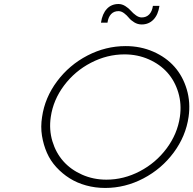

<svg xmlns="http://www.w3.org/2000/svg" viewBox="-20 -928 956 949"><path d="M188 -350.1Q201.7 -445.3 262 -526.1Q322.3 -606.9 412.4 -653.6Q502.4 -700.2 601.1 -700.2Q674.8 -700.2 737.8 -672.6Q800.8 -645 842.3 -598.1Q883.8 -551.3 903.1 -486.3Q922.4 -421.4 912.1 -350.1Q898.4 -254.9 838.6 -174.1Q778.8 -93.3 688.7 -46.1Q598.6 1 500 1Q450.7 1 405.5 -11.5Q360.4 -23.9 324 -46.9Q287.6 -69.8 258.3 -101.8Q229 -133.8 211.9 -172.9Q194.8 -211.9 187.5 -256.8Q180.2 -301.8 188 -350.1ZM231 -350.1Q221.7 -287.1 239 -229.7Q256.3 -172.4 293.2 -130.9Q330.1 -89.4 385.7 -64.7Q441.4 -40 505.9 -40Q591.8 -40 671.1 -81.5Q750.5 -123 803.7 -194.6Q856.9 -266.1 869.1 -350.1Q878.4 -413.1 861.3 -470.5Q844.2 -527.8 807.4 -569.1Q770.5 -610.4 715.1 -634.8Q659.7 -659.2 595.2 -659.2Q509.3 -659.2 429.7 -617.9Q350.1 -576.7 296.6 -505.4Q243.2 -434.1 231 -350.1ZM479 -815.9Q485.8 -860.4 508.3 -884.3Q530.8 -908.2 565.9 -908.2Q583 -908.2 599.4 -897.9Q615.7 -887.7 626.7 -875Q637.7 -862.3 652.1 -852.1Q666.5 -841.8 680.2 -841.8Q703.1 -841.8 717.5 -856.7Q731.9 -871.6 735.8 -898.9H768.1Q761.7 -855 738.5 -831.1Q715.3 -807.1 680.2 -807.1Q660.6 -807.1 643.8 -817.4Q627 -827.6 616.9 -840.1Q606.9 -852.5 593.3 -862.8Q579.6 -873 565.9 -873Q543 -873 529.1 -858.2Q515.1 -843.3 511.2 -815.9Z"/></svg>

Font: Trueno UltraLight
Style: Italic
Weight: 250
Designer: Julieta Ulanovsky
Foundry: Julieta Ulanovsky
Version: Version 3.001b | FøM Fix